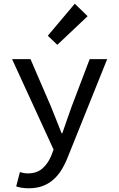

<svg xmlns="http://www.w3.org/2000/svg" viewBox="-20 -807 640 1032"><path d="M134 205Q116 205 98.5 202.5Q81 200 67 195L87 118Q96 121 107 123Q118 125 129 125Q178 125 208 98.5Q238 72 255 31L268 -3L45 -489H144L254 -234Q268 -201 282 -164Q296 -127 311 -91H315Q327 -126 340 -163Q353 -200 365 -234L462 -489H556L347 31Q332 70 313 102Q294 134 268.5 157Q243 180 210 192.5Q177 205 134 205ZM288 -566 237 -615 382 -787 451 -720Z"/></svg>

Font: Source Code Pro Medium
Style: Regular
Weight: 500
Monospace: yes
Designer: Paul D. Hunt, Teo Tuominen
Foundry: Adobe Systems Incorporated
Version: Version 2.030;PS 1.000;hotconv 16.6.51;makeotf.lib2.5.65220